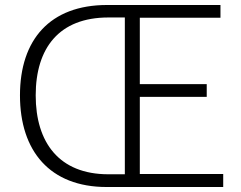

<svg xmlns="http://www.w3.org/2000/svg" viewBox="-20 -749 966 769"><path d="M407 0H874V-52H540V-361H808V-412H540V-678H863V-729H409C180 -729 60 -590 60 -367C60 -144 180 0 407 0ZM414 -51C217 -51 123 -178 123 -367C123 -557 217 -679 414 -679H480V-51Z"/></svg>

Font: Genne Gothic Light
Style: Regular
Weight: 300
Designer: Ryoko NISHIZUKA (kana & ideographs); Paul D. Hunt (Latin, Greek & Cyrillic); Wenlong ZHANG (bopomofo); Sandoll Communica
Foundry: Adobe Systems Incorporated
Version: Version 1.004;PS 1.004;hotconv 16.6.51;makeotf.lib2.5.65220